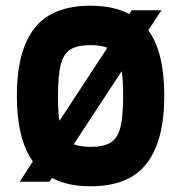

<svg xmlns="http://www.w3.org/2000/svg" viewBox="-20 -636 634 672"><path d="M555 -301Q555 -144 493.5 -64Q432 16 297 16Q217 16 162 -13L153 0H49L95 -71Q39 -149 39 -301Q39 -458 100.5 -537Q162 -616 297 -616Q377 -616 433 -587L441 -600H545L499 -530Q555 -454 555 -301ZM188 -213 356 -469Q332 -478 297 -478Q250 -478 226 -462.5Q202 -447 192.5 -409.5Q183 -372 183 -300Q183 -242 188 -213ZM411 -300Q411 -358 406 -387L238 -131Q262 -122 297 -122Q344 -122 368 -137.5Q392 -153 401.5 -190.5Q411 -228 411 -300Z"/></svg>

Font: Farro
Style: Bold
Weight: 700
Designer: Aceler Chua
Foundry: Grayscale Limited
Version: Version 1.101